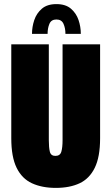

<svg xmlns="http://www.w3.org/2000/svg" viewBox="-20 -904 543 936"><path d="M136 -739Q136 -773 147 -806Q158 -839 184 -861.5Q210 -884 255 -884Q300 -884 326 -861.5Q352 -839 363 -806Q374 -773 374 -739H299Q299 -767 289.5 -788Q280 -809 255 -809Q230 -809 221 -788Q212 -767 212 -739ZM252 12Q185 12 136 -10.5Q87 -33 61 -86Q35 -139 35 -230V-688H218V-220Q218 -185 223 -164.5Q228 -144 250 -144Q273 -144 279 -164.5Q285 -185 285 -220V-688H468V-230Q468 -139 442 -86Q416 -33 368 -10.5Q320 12 252 12Z"/></svg>

Font: Archivo ExtraCondensed Black
Style: Regular
Weight: 900
Width: 2
Designer: Hector Gatti
Foundry: Omnibus-Type
Version: Version 2.001; ttfautohint (v1.8.3)